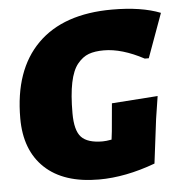

<svg xmlns="http://www.w3.org/2000/svg" viewBox="-50 -705 718 765"><g transform="rotate(-5 309.5 -323.0)"><path d="M426 -658Q543 -658 619 -628L555 -452H539Q451 -499 379 -499Q343 -499 318.5 -490Q294 -481 273.5 -456Q253 -431 243 -382.5Q233 -334 233 -260Q233 -191 258 -164.5Q283 -138 343 -138Q357 -138 379 -142L383 -175L393 -286L577 -299L563 -209L541 -32Q422 12 316 12Q175 12 99.5 -59Q24 -130 24 -258Q24 -451 127.5 -554.5Q231 -658 426 -658Z"/></g></svg>

Font: Alegreya Sans Black
Style: Italic
Weight: 900
Italic angle: -7°
Designer: Juan Pablo del Peral
Foundry: Huerta Tipografica
Version: Version 2.007